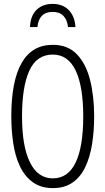

<svg xmlns="http://www.w3.org/2000/svg" viewBox="-20 -955 540 985"><path d="M251 10Q190 10 148.5 -20Q107 -50 82.5 -101.5Q58 -153 48 -219.5Q38 -286 38 -359Q38 -539 91 -632Q144 -725 251 -725Q328 -725 374.5 -676.5Q421 -628 442 -545Q463 -462 463 -358Q463 -283 452.5 -216.5Q442 -150 418 -99Q394 -48 353 -19Q312 10 251 10ZM251 -40Q329 -40 368 -121Q407 -202 407 -358Q407 -512 368 -593.5Q329 -675 251 -675Q168 -675 130.5 -592.5Q93 -510 93 -358Q93 -205 133.5 -122.5Q174 -40 251 -40ZM250 -935Q302 -935 333 -903Q364 -871 367 -816H329Q325 -853 305.5 -873.5Q286 -894 250 -894Q214 -894 194.5 -873.5Q175 -853 172 -816H134Q136 -874 167.5 -904.5Q199 -935 250 -935Z"/></svg>

Font: Noto Sans Mono ExtraCondensed Light
Style: Regular
Weight: 300
Width: 2
Designer: Monotype Design Team
Foundry: Monotype Imaging Inc.
Version: Version 2.014; ttfautohint (v1.8.4.7-5d5b)